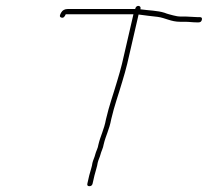

<svg xmlns="http://www.w3.org/2000/svg" viewBox="-20 -644 715 661"><path d="M206.4 -595H439.4L399.9 -424C397.9 -415.3 395.3 -405.7 392.2 -395L382.8 -363C369.5 -317.7 356.1 -281.9 345 -234C338.2 -196.7 326 -177.4 318.5 -145C317.9 -136.2 310.1 -121.7 308.1 -113C305.7 -102.5 300.4 -92.7 298.2 -83C297.2 -71.9 289.9 -51.5 287.2 -40L280.8 -12C279.4 -6 281.7 -3 287.7 -3C293.7 -3 297.4 -6 298.8 -12L305.2 -40C307.8 -51.2 315.2 -72.9 316.4 -84C318.6 -93.7 323.7 -102.8 325.9 -112C328.2 -122.2 335.4 -135.1 336.7 -146C344.3 -178.7 356 -196.1 363 -234C373.8 -280.8 387.5 -316.8 400.6 -362L410 -394C413.2 -405.3 415.9 -415.3 417.9 -424L457.1 -594C479.3 -590.7 501.2 -588.4 522.3 -586C549.9 -582.4 567.9 -569 600.4 -569H617.4C631.3 -569 642.9 -567 655.9 -567H663.9C669.9 -567 673.6 -570 675 -576C676.4 -582 674.1 -585 668.1 -585H660.1C647.7 -585 634.3 -587 621.5 -587H604.5C593.6 -587 585.4 -588.6 576.4 -591L561.4 -595C556.3 -596.3 551.4 -598 546.5 -600C522.4 -607.8 492 -607.8 463.3 -612L463.5 -613C467.5 -624.6 450.4 -628.4 446.2 -616L445.5 -613H213.5C202.9 -613 195.3 -609 190.8 -601C186.6 -593.6 182.8 -586.1 191.2 -583.5C198.8 -581.1 202.9 -587 206.4 -595Z"/></svg>

Font: HoneyBee
Style: BLnIt
Weight: 100
Foundry: Cannot Into Space Fonts
Version: Version 0.89